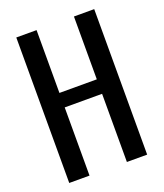

<svg xmlns="http://www.w3.org/2000/svg" viewBox="-147 -907 855 1004"><g transform="rotate(-20 280.5 -405.0)"><path d="M63.5 0V-809.6H176.3V-460H384.3V-809.6H497.1V0H384.3V-379.4H176.3V0Z"/></g></svg>

Font: Oswald Regular
Style: Regular
Weight: 400
Designer: Vernon Adams
Foundry: Vernon Adams
Version: 3.0; ttfautohint (v0.95) -l 8 -r 50 -G 200 -x 0 -w "G" -W -c